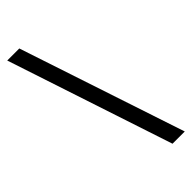

<svg xmlns="http://www.w3.org/2000/svg" viewBox="-238 -708 754 754"><g transform="rotate(-45 139.0 -331.0)"><path d="M287 14 58 -676H-9L219 14Z"/></g></svg>

Font: STIXGeneral
Style: Regular
Weight: 400
Designer: MicroPress Inc., with final additions and corrections provided by Coen Hoffman, Elsevier (retired)
Version: Version 1.1.0